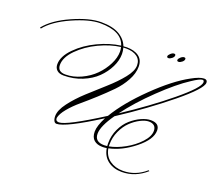

<svg xmlns="http://www.w3.org/2000/svg" viewBox="-525 -1117 1777 1574"><g transform="rotate(20 363.5 -330.5)"><path d="M853 -830Q853 -841 839.5 -841Q826 -841 810 -826.5Q794 -812 794 -801Q794 -790 807.5 -790Q821 -790 837 -803Q853 -816 853 -830ZM765 -830Q765 -841 751.5 -841Q738 -841 722 -826.5Q706 -812 706 -801Q706 -790 719.5 -790Q733 -790 749 -803Q765 -816 765 -830ZM1058 -702Q1058 -719 1044 -719Q1022 -719 956 -675Q854 -609 718 -478.5Q582 -348 491 -225Q714 -372 886 -513.5Q1058 -655 1058 -702ZM812 -188Q812 -217 795.5 -232Q779 -247 748 -247Q717 -247 675.5 -226Q634 -205 596.5 -169Q559 -133 533.5 -77.5Q508 -22 508 40V57Q572 45 642 6.5Q712 -32 762 -86Q812 -140 812 -188ZM-97 -434Q-97 -375 -28.5 -375Q40 -375 107.5 -406.5Q175 -438 222.5 -486Q270 -534 299.5 -592.5Q329 -651 329 -704Q329 -723 324 -743Q235 -732 138 -686Q41 -640 -28 -570.5Q-97 -501 -97 -434ZM386 -10Q386 61 468 61Q475 61 495 59Q494 51 494 34Q494 -33 521.5 -91Q549 -149 590.5 -185.5Q632 -222 677.5 -242.5Q723 -263 760 -263Q836 -263 836 -200Q836 -122 728.5 -36Q621 50 510 73Q521 138 569 172Q617 206 684 206Q794 206 882 129L890 134Q795 218 678 218Q608 218 558.5 182Q509 146 497 76Q477 79 460 79Q413 79 385.5 55Q358 31 358 -18.5Q358 -68 400 -149Q118 30 41 30Q21 30 13 0Q10 -12 10 -27Q10 -78 60.5 -145Q111 -212 182.5 -277.5Q254 -343 326 -407Q398 -471 448.5 -534Q499 -597 499 -645.5Q499 -694 463.5 -720Q428 -746 367 -746Q351 -746 343 -745Q351 -718 351 -691Q351 -635 322.5 -577Q294 -519 245 -471Q196 -423 121 -392.5Q46 -362 -39 -362Q-78 -362 -98.5 -381Q-119 -400 -119 -432Q-119 -501 -47.5 -573.5Q24 -646 125.5 -694Q227 -742 321 -754Q285 -868 98 -868Q3 -868 -139.5 -804.5Q-282 -741 -346 -660L-355 -666Q-287 -751 -143 -815Q1 -879 102 -879Q203 -879 261 -845Q319 -811 340 -755Q355 -757 369 -757Q436 -757 475.5 -728Q515 -699 515 -640.5Q515 -582 481 -519.5Q447 -457 395.5 -404.5Q344 -352 282.5 -296Q221 -240 167 -194.5Q113 -149 73.5 -101Q34 -53 27 -16Q27 12 56 12Q121 12 416 -176Q499 -315 657.5 -469.5Q816 -624 946 -694Q1016 -733 1054 -733Q1082 -733 1082 -707Q1082 -655 893 -500.5Q704 -346 467 -191Q386 -76 386 -10Z"/></g></svg>

Font: Monsieur La Doulaise
Style: Regular
Weight: 400
Designer: Alejandro Paul
Foundry: Alejandro Paul
Version: Version 1.000